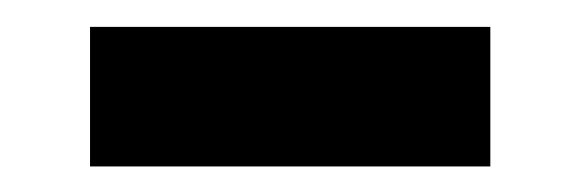

<svg xmlns="http://www.w3.org/2000/svg" viewBox="-20 -340 437 145"><path d="M350.3 -319.7V-214.3H48V-319.7Z"/></svg>

Font: Nata Sans
Style: Regular
Weight: 400
Designer: Daniel Uzquiano Cruz
Version: Version 1.001